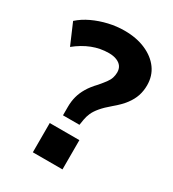

<svg xmlns="http://www.w3.org/2000/svg" viewBox="-175 -812 818 909"><g transform="rotate(30 234.0 -358.0)"><path d="M184 -223V-270Q184 -299 191 -325.5Q198 -352 213.5 -378Q229 -404 255 -431Q273 -452 284.5 -467.5Q296 -483 300.5 -497.5Q305 -512 305 -527Q305 -546 296 -559Q287 -572 269 -579.5Q251 -587 226 -587Q179 -587 135.5 -570Q92 -553 51 -520L2 -634Q31 -660 69.5 -678Q108 -696 151 -706Q194 -716 237 -716Q303 -716 353 -694Q403 -672 430.5 -634Q458 -596 458 -545Q458 -514 449 -487Q440 -460 420 -433.5Q400 -407 365 -378Q334 -352 316 -330.5Q298 -309 290 -290.5Q282 -272 279 -254L274 -223ZM148 0V-160H310V0Z"/></g></svg>

Font: Nunito Sans 12pt ExtraBold
Style: Regular
Weight: 800
Designer: Vernon Adams
Foundry: Vernon Adams
Version: Version 3.101;gftools[0.9.27]